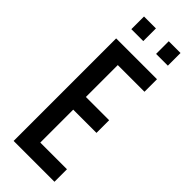

<svg xmlns="http://www.w3.org/2000/svg" viewBox="-279 -883 911 911"><g transform="rotate(45 177.0 -427.5)"><path d="M51 0V-688H325V-604H146V-390H302V-305H146V-84H325V0ZM71 -770V-855H151V-770ZM237 -770V-855H316V-770Z"/></g></svg>

Font: Saira ExtraCondensed SemiBold
Style: Regular
Weight: 600
Width: 2
Designer: Hector Gatti with collaboration of the Omnibus-Type team
Foundry: Omnibus-Type
Version: Version 1.101